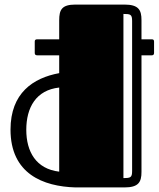

<svg xmlns="http://www.w3.org/2000/svg" viewBox="-20 -820 694 840"><path d="M599 -732C599 -777 586 -800 524 -800H310C250 -800 239 -777 239 -731V-648H143C135 -648 132 -645 132 -638V-588C132 -581 136 -578 143 -578H239V-500C125 -479 26 -413 26 -253C26 -60 168 -4 311 0H524C586 0 599 -23 599 -68V-578H644C650 -578 654 -581 654 -588V-638C654 -645 651 -648 644 -648H599ZM95 -252C95 -350 138 -426 239 -437V-69C138 -81 95 -156 95 -252ZM558 -72C558 -43 551 -41 520 -41V-759C551 -759 558 -757 558 -728Z"/></svg>

Font: Fascinate Inline
Style: Regular
Weight: 900
Designer: Astigmatic (AOETI)
Foundry: Astigmatic (AOETI)
Version: Version 1.000